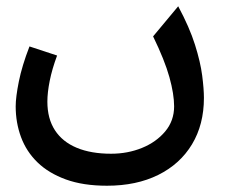

<svg xmlns="http://www.w3.org/2000/svg" viewBox="-20 -362 740 612"><path d="M321 230Q245 230 190 210Q135 190 99.5 155.5Q64 121 47 75Q30 29 30 -23Q30 -52 40 -102Q50 -152 74 -214L162 -185Q146 -142 138.5 -104.5Q131 -67 131 -38Q131 16 155 53Q179 90 224.5 109Q270 128 334 128Q387 128 432.5 109.5Q478 91 506.5 57Q535 23 535 -23Q535 -62 520 -116Q505 -170 468 -246L548 -342Q584 -275 601.5 -219.5Q619 -164 624.5 -121Q630 -78 630 -50Q630 35 592 98Q554 161 484.5 195.5Q415 230 321 230Z"/></svg>

Font: Lexend Medium
Style: Regular
Weight: 500
Designer: Bonnie Shaver-Troup, Thomas Jockin
Foundry: Lexend
Version: Version 1.005